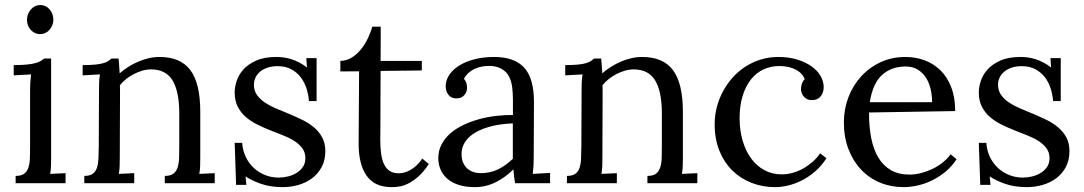

<svg xmlns="http://www.w3.org/2000/svg" viewBox="-20 -749 4433 785"><path d="M103 -379.9Q103 -395.5 103.8 -410.2Q104.5 -424.8 106.9 -444.8L36.1 -440.9V-482.9Q68.8 -482.9 90.3 -485.1Q111.8 -487.3 125.5 -491.2Q139.2 -495.1 146.7 -499.8Q154.3 -504.4 160.2 -509.8H189V-106Q189 -85.9 188.5 -70.6Q188 -55.2 185.1 -38.1L248 -41V0H43.9V-29.8Q66.9 -29.8 78.9 -38.8Q90.8 -47.9 96.2 -64Q101.6 -80.1 102.3 -102.5Q103 -125 103 -151.9ZM198.2 -668Q198.2 -655.8 193.6 -645Q189 -634.3 181.6 -626.2Q174.3 -618.2 164.6 -613.8Q154.8 -609.4 144 -609.4Q133.3 -609.4 123.5 -613.8Q113.8 -618.2 106.2 -626.2Q98.6 -634.3 94.5 -645Q90.3 -655.8 90.3 -668Q90.3 -680.7 94.7 -691.7Q99.1 -702.6 106.7 -710.9Q114.3 -719.2 124 -723.9Q133.8 -728.5 145 -728.5Q156.2 -728.5 165.8 -723.9Q175.3 -719.2 182.6 -710.9Q189.9 -702.6 194.1 -691.7Q198.2 -680.7 198.2 -668Z M384.8 -379.9Q384.8 -395.5 385.3 -411.6Q385.7 -427.7 388.7 -444.8L317.9 -440.9V-482.9Q350.6 -482.9 371.1 -485.1Q391.6 -487.3 404.1 -491.2Q416.5 -495.1 423.3 -499.8Q430.2 -504.4 436 -509.8H464.8Q465.8 -498.5 467 -484.1Q468.3 -469.7 469.2 -449.2Q485.4 -463.4 504.6 -475.6Q523.9 -487.8 544.9 -496.8Q565.9 -505.9 588.1 -511Q610.4 -516.1 631.8 -516.1Q718.8 -516.1 758.8 -461.7Q798.8 -407.2 798.8 -292.5V-106Q798.8 -85.9 798.3 -70.6Q797.9 -55.2 794.9 -38.1L857.9 -41V0H653.8V-29.8Q676.8 -29.8 688.7 -38.8Q700.7 -47.9 706.1 -64Q711.4 -80.1 712.2 -102.5Q712.9 -125 712.9 -151.9V-291.5Q711.9 -377.9 684.6 -421.6Q657.2 -465.3 597.7 -465.3Q579.6 -465.3 561.5 -460Q543.5 -454.6 526.9 -446Q510.3 -437.5 495.6 -425.8Q481 -414.1 470.2 -400.4Q470.7 -391.6 470.7 -381.6Q470.7 -371.6 470.7 -361.3L469.7 -106Q469.7 -85.9 469.2 -70.6Q468.8 -55.2 465.8 -38.1L528.8 -41V0H324.7V-29.8Q347.7 -29.8 359.6 -38.8Q371.6 -47.9 376.7 -64Q381.8 -80.1 382.6 -102.5Q383.3 -125 383.8 -151.9Z M1119.1 -22.9Q1138.2 -22.9 1157.5 -27.6Q1176.8 -32.2 1192.6 -42Q1208.5 -51.8 1218.5 -66.7Q1228.5 -81.5 1228.5 -102.1Q1228.5 -126 1216.1 -142.8Q1203.6 -159.7 1183.3 -172.6Q1163.1 -185.5 1137 -195.8Q1110.8 -206.1 1083.7 -216.8Q1056.6 -227.5 1030.8 -240.5Q1004.9 -253.4 984.6 -271Q964.4 -288.6 951.9 -313Q939.5 -337.4 939.5 -371.1Q939.5 -392.1 947.3 -417.2Q955.1 -442.4 974.6 -464.4Q994.1 -486.3 1027.1 -501.2Q1060.1 -516.1 1110.4 -516.1Q1124 -516.1 1139.4 -514.2Q1154.8 -512.2 1170.9 -507.1Q1187 -502 1203.1 -493.7Q1219.2 -485.4 1234.9 -473.1L1232.4 -511.2H1274.4V-335.9H1243.2Q1241.2 -361.8 1233.2 -387.2Q1225.1 -412.6 1209.7 -432.9Q1194.3 -453.1 1170.9 -465.8Q1147.5 -478.5 1115.2 -478.5Q1091.8 -478.5 1073.7 -472.4Q1055.7 -466.3 1043.2 -455.8Q1030.8 -445.3 1024.4 -431.6Q1018.1 -418 1018.1 -402.8Q1018.1 -378.4 1030.5 -360.8Q1043 -343.3 1063.5 -329.6Q1084 -315.9 1110.4 -304.9Q1136.7 -293.9 1164.1 -282.5Q1191.4 -271 1217.8 -258.1Q1244.1 -245.1 1264.6 -227.5Q1285.2 -210 1297.6 -186.5Q1310.1 -163.1 1310.1 -130.9Q1310.1 -93.3 1294.9 -65.4Q1279.8 -37.6 1255.1 -19.5Q1230.5 -1.5 1199.5 7.3Q1168.5 16.1 1136.7 16.1Q1085.9 16.1 1047.4 2.7Q1008.8 -10.7 983.9 -27.8L987.3 6.8H945.3L939.5 -165H970.2Q972.2 -133.8 984.6 -107.7Q997.1 -81.5 1017.3 -62.7Q1037.6 -43.9 1063.7 -33.4Q1089.8 -22.9 1119.1 -22.9Z M1371.6 -500Q1397.9 -500.5 1419.4 -514.4Q1440.9 -528.3 1457.3 -549.1Q1473.6 -569.8 1484.9 -594.2Q1496.1 -618.7 1502.4 -640.1H1536.6Q1536.6 -600.1 1536.4 -565.4Q1536.1 -530.8 1536.1 -500H1704.6V-460.9L1536.1 -459Q1535.6 -394 1535.6 -348.1Q1535.6 -302.2 1535.4 -271.5Q1535.2 -240.7 1535.2 -222.9Q1535.2 -205.1 1534.9 -195.8Q1534.7 -186.5 1534.7 -183.8Q1534.7 -181.2 1534.7 -180.7Q1534.7 -146.5 1538.3 -120.4Q1542 -94.2 1550.8 -76.4Q1559.6 -58.6 1574 -49.6Q1588.4 -40.5 1610.4 -40.5Q1636.2 -40.5 1661.6 -56.2Q1687 -71.8 1706.5 -100.6L1733.4 -78.6Q1711.4 -45.4 1689.7 -26.6Q1668 -7.8 1648.4 1.7Q1628.9 11.2 1612.1 13.7Q1595.2 16.1 1582.5 16.1Q1567.4 16.1 1551.5 13.7Q1535.6 11.2 1520.3 4.2Q1504.9 -2.9 1491.5 -15.9Q1478 -28.8 1467.8 -49.3Q1457.5 -69.8 1451.7 -99.1Q1445.8 -128.4 1446.3 -168.5L1448.2 -457.5L1371.6 -457Z M2076.7 -244.6Q2053.7 -243.7 2029.1 -240.5Q2004.4 -237.3 1980.7 -230.7Q1957 -224.1 1936 -213.9Q1915 -203.6 1899.4 -189.5Q1883.8 -175.3 1875 -156.7Q1866.2 -138.2 1867.2 -114.7Q1867.7 -96.2 1874.3 -82.3Q1880.9 -68.4 1891.4 -59.3Q1901.9 -50.3 1915.5 -45.7Q1929.2 -41 1944.8 -41Q1964.8 -41 1982.4 -44.9Q2000 -48.8 2015.9 -56.4Q2031.7 -64 2046.6 -74.7Q2061.5 -85.4 2076.7 -99.6ZM1802.2 -396Q1802.2 -420.9 1816.9 -442.9Q1831.5 -464.8 1857.9 -481.2Q1884.3 -497.6 1920.7 -506.8Q1957 -516.1 2000 -516.1Q2084 -516.1 2123.8 -471.7Q2163.6 -427.2 2163.1 -330.6L2162.1 -106Q2162.1 -90.3 2161.4 -74.5Q2160.6 -58.6 2158.2 -38.1L2229 -42V0H2085.9Q2083 -17.1 2081.5 -29.8Q2080.1 -42.5 2079.1 -56.6Q2045.4 -22.9 2005.6 -3.4Q1965.8 16.1 1921.4 16.1Q1883.8 16.1 1855.7 7.1Q1827.6 -2 1809.1 -18.1Q1790.5 -34.2 1781.2 -55.9Q1772 -77.6 1772 -102.5Q1772 -133.3 1785.4 -158.7Q1798.8 -184.1 1821.5 -203.9Q1844.2 -223.6 1874.5 -238Q1904.8 -252.4 1938.7 -261.7Q1972.7 -271 2008.1 -275.1Q2043.5 -279.3 2077.1 -278.8V-341.3Q2077.1 -367.2 2074.2 -391.6Q2071.3 -416 2061.3 -436Q2051.3 -456.1 2030 -467.8Q2008.8 -479.5 1981 -479.5Q1964.8 -479.5 1950.2 -476.8Q1935.5 -474.1 1921.4 -467.8Q1907.2 -461.4 1895.8 -451.2Q1884.3 -440.9 1877 -426.8Q1884.3 -418.5 1887 -408.4Q1889.6 -398.4 1889.6 -389.2Q1889.6 -383.3 1887.2 -375.7Q1884.8 -368.2 1879.6 -361.6Q1874.5 -355 1866.5 -350.8Q1858.4 -346.7 1844.7 -346.7Q1825.2 -346.7 1813.7 -361.1Q1802.2 -375.5 1802.2 -396Z M2357.9 -379.9Q2357.9 -395.5 2358.4 -411.6Q2358.9 -427.7 2361.8 -444.8L2291 -440.9V-482.9Q2323.7 -482.9 2344.2 -485.1Q2364.7 -487.3 2377.2 -491.2Q2389.6 -495.1 2396.5 -499.8Q2403.3 -504.4 2409.2 -509.8H2438Q2439 -498.5 2440.2 -484.1Q2441.4 -469.7 2442.4 -449.2Q2458.5 -463.4 2477.8 -475.6Q2497.1 -487.8 2518.1 -496.8Q2539.1 -505.9 2561.3 -511Q2583.5 -516.1 2605 -516.1Q2691.9 -516.1 2731.9 -461.7Q2772 -407.2 2772 -292.5V-106Q2772 -85.9 2771.5 -70.6Q2771 -55.2 2768.1 -38.1L2831.1 -41V0H2627V-29.8Q2649.9 -29.8 2661.9 -38.8Q2673.8 -47.9 2679.2 -64Q2684.6 -80.1 2685.3 -102.5Q2686 -125 2686 -151.9V-291.5Q2685.1 -377.9 2657.7 -421.6Q2630.4 -465.3 2570.8 -465.3Q2552.7 -465.3 2534.7 -460Q2516.6 -454.6 2500 -446Q2483.4 -437.5 2468.8 -425.8Q2454.1 -414.1 2443.4 -400.4Q2443.8 -391.6 2443.8 -381.6Q2443.8 -371.6 2443.8 -361.3L2442.9 -106Q2442.9 -85.9 2442.4 -70.6Q2441.9 -55.2 2439 -38.1L2502 -41V0H2297.9V-29.8Q2320.8 -29.8 2332.8 -38.8Q2344.7 -47.9 2349.9 -64Q2355 -80.1 2355.7 -102.5Q2356.4 -125 2356.9 -151.9Z M3270 -425.3Q3263.2 -442.9 3250 -453.4Q3236.8 -463.9 3221.4 -469.7Q3206.1 -475.6 3190.7 -477.3Q3175.3 -479 3165 -479Q3130.9 -479 3101.3 -465.1Q3071.8 -451.2 3050.3 -424.3Q3028.8 -397.5 3016.4 -357.4Q3003.9 -317.4 3003.9 -265.6Q3003.9 -215.8 3016.4 -173.6Q3028.8 -131.3 3051.3 -100.8Q3073.7 -70.3 3105.5 -53.2Q3137.2 -36.1 3175.8 -36.1Q3199.2 -36.1 3222.2 -42.7Q3245.1 -49.3 3265.6 -61Q3286.1 -72.8 3303.5 -88.4Q3320.8 -104 3333 -122.1L3358.9 -102.1Q3338.9 -70.8 3313.2 -48.6Q3287.6 -26.4 3259.5 -12Q3231.4 2.4 3202.9 9.3Q3174.3 16.1 3148.9 16.1Q3098.1 16.1 3053.2 -1.2Q3008.3 -18.6 2974.6 -51.5Q2940.9 -84.5 2921.4 -132.3Q2901.9 -180.2 2901.9 -241.2Q2901.9 -275.9 2910.4 -309.6Q2918.9 -343.3 2935.1 -373.8Q2951.2 -404.3 2974.1 -430.4Q2997.1 -456.5 3026.1 -475.6Q3055.2 -494.6 3089.6 -505.4Q3124 -516.1 3162.6 -516.1Q3204.1 -516.1 3238.3 -505.9Q3272.5 -495.6 3296.9 -478.5Q3321.3 -461.4 3334.5 -439.2Q3347.7 -417 3347.7 -392.6Q3347.7 -371.1 3335.7 -355.7Q3323.7 -340.3 3301.3 -339.8Q3288.1 -339.4 3279.3 -344Q3270.5 -348.6 3265.1 -355.5Q3259.8 -362.3 3257.3 -370.4Q3254.9 -378.4 3254.9 -384.8Q3254.9 -394.5 3258.1 -405.3Q3261.2 -416 3270 -425.3Z M3683.1 -477.1Q3624.5 -477.1 3586.4 -442.6Q3548.3 -408.2 3536.1 -331.1H3791Q3791 -357.4 3785.2 -383.5Q3779.3 -409.7 3766.4 -430.4Q3753.4 -451.2 3732.9 -464.1Q3712.4 -477.1 3683.1 -477.1ZM3885.3 -294.9 3533.2 -289.1Q3532.7 -231.4 3542 -184.6Q3551.3 -137.7 3571.3 -104.5Q3591.3 -71.3 3622.8 -53.2Q3654.3 -35.2 3698.2 -35.2Q3721.7 -35.2 3746.1 -41.5Q3770.5 -47.9 3793.2 -58.8Q3815.9 -69.8 3835 -85.2Q3854 -100.6 3866.7 -118.2L3891.1 -98.1Q3870.6 -66.9 3843.5 -45.2Q3816.4 -23.4 3787.4 -9.8Q3758.3 3.9 3729 10Q3699.7 16.1 3674.3 16.1Q3622.6 16.1 3577.9 -2.4Q3533.2 -21 3500.5 -55.7Q3467.8 -90.3 3449 -139.2Q3430.2 -188 3430.2 -249Q3430.2 -301.8 3448.2 -349.9Q3466.3 -397.9 3499.5 -435.1Q3532.7 -472.2 3579.1 -494.1Q3625.5 -516.1 3682.1 -516.1Q3723.6 -516.1 3760.5 -502.4Q3797.4 -488.8 3825.2 -461.4Q3853 -434.1 3869.1 -392.3Q3885.3 -350.6 3885.3 -294.9Z M4161.6 -22.9Q4180.7 -22.9 4200 -27.6Q4219.2 -32.2 4235.1 -42Q4251 -51.8 4261 -66.7Q4271 -81.5 4271 -102.1Q4271 -126 4258.5 -142.8Q4246.1 -159.7 4225.8 -172.6Q4205.6 -185.5 4179.4 -195.8Q4153.3 -206.1 4126.2 -216.8Q4099.1 -227.5 4073.2 -240.5Q4047.4 -253.4 4027.1 -271Q4006.8 -288.6 3994.4 -313Q3981.9 -337.4 3981.9 -371.1Q3981.9 -392.1 3989.7 -417.2Q3997.6 -442.4 4017.1 -464.4Q4036.6 -486.3 4069.6 -501.2Q4102.5 -516.1 4152.8 -516.1Q4166.5 -516.1 4181.9 -514.2Q4197.3 -512.2 4213.4 -507.1Q4229.5 -502 4245.6 -493.7Q4261.7 -485.4 4277.3 -473.1L4274.9 -511.2H4316.9V-335.9H4285.6Q4283.7 -361.8 4275.6 -387.2Q4267.6 -412.6 4252.2 -432.9Q4236.8 -453.1 4213.4 -465.8Q4189.9 -478.5 4157.7 -478.5Q4134.3 -478.5 4116.2 -472.4Q4098.1 -466.3 4085.7 -455.8Q4073.2 -445.3 4066.9 -431.6Q4060.5 -418 4060.5 -402.8Q4060.5 -378.4 4073 -360.8Q4085.4 -343.3 4106 -329.6Q4126.5 -315.9 4152.8 -304.9Q4179.2 -293.9 4206.5 -282.5Q4233.9 -271 4260.3 -258.1Q4286.6 -245.1 4307.1 -227.5Q4327.6 -210 4340.1 -186.5Q4352.5 -163.1 4352.5 -130.9Q4352.5 -93.3 4337.4 -65.4Q4322.3 -37.6 4297.6 -19.5Q4272.9 -1.5 4241.9 7.3Q4210.9 16.1 4179.2 16.1Q4128.4 16.1 4089.8 2.7Q4051.3 -10.7 4026.4 -27.8L4029.8 6.8H3987.8L3981.9 -165H4012.7Q4014.6 -133.8 4027.1 -107.7Q4039.6 -81.5 4059.8 -62.7Q4080.1 -43.9 4106.2 -33.4Q4132.3 -22.9 4161.6 -22.9Z"/></svg>

Font: Lora
Style: Regular
Weight: 400
Designer: Olga Karpushina, Alexei Vanyashin
Foundry: Cyreal (www.cyreal.org, a@cyreal.org)
Version: Version 1.014